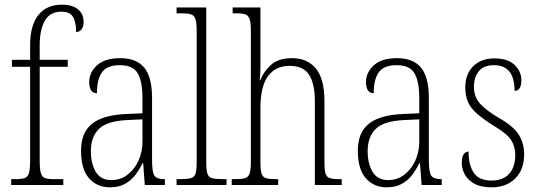

<svg xmlns="http://www.w3.org/2000/svg" viewBox="-20 -792 2305 822"><path d="M28 0V-25H48Q72 -25 85.5 -29.5Q99 -34 104 -51Q109 -68 109 -104V-506H31V-536H109V-598Q109 -684 144.5 -728Q180 -772 245 -772Q290 -772 314 -752Q338 -732 338 -698Q338 -678 329 -666.5Q320 -655 306 -655Q306 -694 293.5 -718Q281 -742 243 -742Q193 -742 171.5 -702.5Q150 -663 150 -599V-536H270V-506H150V-104Q150 -68 155 -51Q160 -34 173 -29.5Q186 -25 211 -25H251V0Z M450 10Q396 10 361.5 -28.5Q327 -67 327 -147Q327 -225 374.5 -262.5Q422 -300 521 -304L590 -307V-371Q590 -442 570 -477.5Q550 -513 493 -513Q439 -513 417 -483Q395 -453 395 -393Q362 -393 362 -441Q362 -482 395.5 -512.5Q429 -543 495 -543Q564 -543 597.5 -502.5Q631 -462 631 -372V-107Q631 -54 641.5 -39.5Q652 -25 683 -25H686V0H600L593 -93H590Q577 -66 559 -42.5Q541 -19 514.5 -4.5Q488 10 450 10ZM457 -21Q496 -21 526 -44Q556 -67 573 -104.5Q590 -142 590 -186V-281L525 -278Q438 -274 403.5 -240Q369 -206 369 -145Q369 -92 390 -56.5Q411 -21 457 -21Z M736 0V-25H747Q780 -25 796 -29Q812 -33 817 -48.5Q822 -64 822 -98V-660Q822 -695 816.5 -711Q811 -727 796.5 -731Q782 -735 755 -735H736V-760H863V-98Q863 -64 868 -48.5Q873 -33 889 -29Q905 -25 938 -25H950V0Z M972 0V-25H984Q1013 -25 1028 -29Q1043 -33 1048.5 -49Q1054 -65 1054 -99V-661Q1054 -694 1048.5 -710Q1043 -726 1030 -730.5Q1017 -735 992 -735H976V-760H1095V-500Q1095 -487 1094 -472.5Q1093 -458 1092 -448H1094Q1108 -485 1140 -514Q1172 -543 1230 -543Q1296 -543 1332.5 -498.5Q1369 -454 1369 -360V-98Q1369 -65 1373.5 -49.5Q1378 -34 1392 -29.5Q1406 -25 1434 -25H1443V0H1328V-359Q1328 -433 1303.5 -471.5Q1279 -510 1220 -510Q1159 -510 1127 -465.5Q1095 -421 1095 -331V-98Q1095 -64 1100 -48.5Q1105 -33 1119.5 -29Q1134 -25 1164 -25H1171V0Z M1635 10Q1581 10 1546.5 -28.5Q1512 -67 1512 -147Q1512 -225 1559.5 -262.5Q1607 -300 1706 -304L1775 -307V-371Q1775 -442 1755 -477.5Q1735 -513 1678 -513Q1624 -513 1602 -483Q1580 -453 1580 -393Q1547 -393 1547 -441Q1547 -482 1580.5 -512.5Q1614 -543 1680 -543Q1749 -543 1782.5 -502.5Q1816 -462 1816 -372V-107Q1816 -54 1826.5 -39.5Q1837 -25 1868 -25H1871V0H1785L1778 -93H1775Q1762 -66 1744 -42.5Q1726 -19 1699.5 -4.5Q1673 10 1635 10ZM1642 -21Q1681 -21 1711 -44Q1741 -67 1758 -104.5Q1775 -142 1775 -186V-281L1710 -278Q1623 -274 1588.5 -240Q1554 -206 1554 -145Q1554 -92 1575 -56.5Q1596 -21 1642 -21Z M2084 10Q2039 10 2011 -5.5Q1983 -21 1970 -45Q1957 -69 1957 -94Q1957 -120 1965 -131.5Q1973 -143 1986 -143Q1986 -85 2008.5 -52Q2031 -19 2085 -19Q2134 -19 2160 -48Q2186 -77 2186 -129Q2186 -164 2168.5 -192Q2151 -220 2096 -252Q2050 -281 2022.5 -305Q1995 -329 1983.5 -355.5Q1972 -382 1972 -418Q1972 -475 2006 -508.5Q2040 -542 2097 -542Q2153 -542 2182.5 -514.5Q2212 -487 2212 -449Q2212 -403 2183 -403Q2183 -513 2095 -513Q2050 -513 2029.5 -486.5Q2009 -460 2009 -421Q2009 -378 2034.5 -349Q2060 -320 2113 -289Q2178 -252 2201 -215.5Q2224 -179 2224 -131Q2224 -66 2186 -28Q2148 10 2084 10Z"/></svg>

Font: Noto Serif Tamil Condensed ExtraLight
Style: Italic
Weight: 200
Width: 3
Italic angle: -12°
Designer: Indian Type Foundry, Tom Grace, and the Monotype Design Team
Foundry: Monotype Imaging Inc.
Version: Version 2.003; ttfautohint (v1.8.4.7-5d5b)